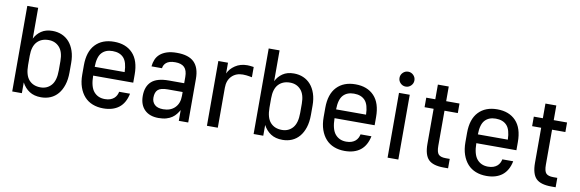

<svg xmlns="http://www.w3.org/2000/svg" viewBox="-51 -1126 4672 1547"><g transform="rotate(10 2285.0 -352.0)"><path d="M311 6Q254 6 215.5 -19Q177 -44 154 -88V0H75V-700H164V-448Q183 -487 219.5 -512Q256 -537 311 -537Q353 -537 388 -522Q423 -507 448.5 -478Q474 -449 488.5 -406Q503 -363 503 -308V-232Q503 -173 488.5 -128.5Q474 -84 448.5 -54Q423 -24 388 -9Q353 6 311 6ZM293 -72Q347 -72 381 -110.5Q415 -149 415 -232V-308Q415 -384 381 -421.5Q347 -459 293 -459Q233 -459 198.5 -421.5Q164 -384 164 -308V-232Q164 -149 198.5 -110.5Q233 -72 293 -72Z M820 7Q772 7 732.5 -8.5Q693 -24 665.5 -54.5Q638 -85 622.5 -129.5Q607 -174 607 -232V-308Q607 -420 662.5 -478.5Q718 -537 815 -537Q912 -537 967.5 -478.5Q1023 -420 1023 -306V-239H695Q696 -148 729.5 -108.5Q763 -69 820 -69Q845 -69 863.5 -75.5Q882 -82 894.5 -93Q907 -104 914 -118Q921 -132 924 -147H1013Q997 -69 948 -31Q899 7 820 7ZM816 -461Q759 -461 727.5 -426.5Q696 -392 695 -311H940Q938 -392 906.5 -426.5Q875 -461 816 -461Z M1272 6Q1199 6 1158 -34.5Q1117 -75 1117 -148Q1117 -225 1161 -265.5Q1205 -306 1302 -306H1428V-357Q1428 -411 1403.5 -435.5Q1379 -460 1328 -460Q1302 -460 1284 -454.5Q1266 -449 1255 -439.5Q1244 -430 1238 -418Q1232 -406 1231 -394H1145Q1148 -425 1159 -451Q1170 -477 1192 -496Q1214 -515 1247.5 -526Q1281 -537 1329 -537Q1425 -537 1470 -492.5Q1515 -448 1515 -357V0H1438V-88Q1428 -71 1415 -54Q1402 -37 1382.5 -23.5Q1363 -10 1336 -2Q1309 6 1272 6ZM1297 -70Q1357 -70 1392.5 -105.5Q1428 -141 1428 -202V-234H1306Q1249 -234 1226.5 -213.5Q1204 -193 1204 -149Q1204 -114 1227 -92Q1250 -70 1297 -70Z M1668 -530H1747V-442Q1764 -481 1805.5 -509Q1847 -537 1904 -537Q1915 -537 1924 -536Q1933 -535 1941 -534Q1950 -533 1957 -532V-448Q1947 -450 1935 -452Q1924 -454 1910.5 -455.5Q1897 -457 1882 -457Q1826 -457 1791.5 -422Q1757 -387 1757 -327V0H1668Z M2286 6Q2229 6 2190.5 -19Q2152 -44 2129 -88V0H2050V-700H2139V-448Q2158 -487 2194.5 -512Q2231 -537 2286 -537Q2328 -537 2363 -522Q2398 -507 2423.5 -478Q2449 -449 2463.5 -406Q2478 -363 2478 -308V-232Q2478 -173 2463.5 -128.5Q2449 -84 2423.5 -54Q2398 -24 2363 -9Q2328 6 2286 6ZM2268 -72Q2322 -72 2356 -110.5Q2390 -149 2390 -232V-308Q2390 -384 2356 -421.5Q2322 -459 2268 -459Q2208 -459 2173.5 -421.5Q2139 -384 2139 -308V-232Q2139 -149 2173.5 -110.5Q2208 -72 2268 -72Z M2795 7Q2747 7 2707.5 -8.5Q2668 -24 2640.5 -54.5Q2613 -85 2597.5 -129.5Q2582 -174 2582 -232V-308Q2582 -420 2637.5 -478.5Q2693 -537 2790 -537Q2887 -537 2942.5 -478.5Q2998 -420 2998 -306V-239H2670Q2671 -148 2704.5 -108.5Q2738 -69 2795 -69Q2820 -69 2838.5 -75.5Q2857 -82 2869.5 -93Q2882 -104 2889 -118Q2896 -132 2899 -147H2988Q2972 -69 2923 -31Q2874 7 2795 7ZM2791 -461Q2734 -461 2702.5 -426.5Q2671 -392 2670 -311H2915Q2913 -392 2881.5 -426.5Q2850 -461 2791 -461Z M3146 -530H3234V0H3146ZM3190 -589Q3165 -589 3147 -607Q3129 -625 3129 -650Q3129 -675 3147 -693Q3165 -711 3190 -711Q3215 -711 3233 -693Q3251 -675 3251 -650Q3251 -625 3233 -607Q3215 -589 3190 -589Z M3605 0Q3517 0 3480 -37.5Q3443 -75 3443 -165V-452H3369V-530H3443V-650H3532V-530H3641V-452H3532V-165Q3532 -113 3549 -95Q3566 -77 3608 -77H3641V0Z M3955 7Q3907 7 3867.5 -8.5Q3828 -24 3800.5 -54.5Q3773 -85 3757.5 -129.5Q3742 -174 3742 -232V-308Q3742 -420 3797.5 -478.5Q3853 -537 3950 -537Q4047 -537 4102.5 -478.5Q4158 -420 4158 -306V-239H3830Q3831 -148 3864.5 -108.5Q3898 -69 3955 -69Q3980 -69 3998.5 -75.5Q4017 -82 4029.5 -93Q4042 -104 4049 -118Q4056 -132 4059 -147H4148Q4132 -69 4083 -31Q4034 7 3955 7ZM3951 -461Q3894 -461 3862.5 -426.5Q3831 -392 3830 -311H4075Q4073 -392 4041.5 -426.5Q4010 -461 3951 -461Z M4485 0Q4397 0 4360 -37.5Q4323 -75 4323 -165V-452H4249V-530H4323V-650H4412V-530H4521V-452H4412V-165Q4412 -113 4429 -95Q4446 -77 4488 -77H4521V0Z"/></g></svg>

Font: Golos UI
Style: Regular
Weight: 400
Designer: A.Korolkova, Vitaly Kuzmin
Foundry: ParaType Ltd
Version: Version 2.000